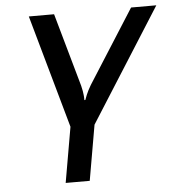

<svg xmlns="http://www.w3.org/2000/svg" viewBox="-51 -748 730 795"><g transform="rotate(-5 314.0 -350.0)"><path d="M190 0 230 -230 98 -700H203L289 -395Q295 -370 296 -356Q297 -349 297 -335H301L309 -356Q316 -373 329 -395L523 -700H628L330 -230L290 0Z"/></g></svg>

Font: Scada
Style: Italic
Weight: 400
Italic angle: -10°
Designer: Jovanny Lemonad
Foundry: Jovanny Lemonad
Version: Version 4.100;PS 004.100;hotconv 1.0.88;makeotf.lib2.5.64775